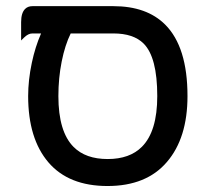

<svg xmlns="http://www.w3.org/2000/svg" viewBox="-20 -603 688 639"><path d="M503.4 -283.2Q503.4 -412.6 458 -458Q424.3 -491.7 357.4 -491.7H215.3Q196.3 -453.1 185.3 -398.2Q174.3 -343.3 174.3 -283.2Q174.3 -164.6 225.1 -113.8Q265.1 -73.7 338.4 -73.7Q411.6 -73.7 452.1 -114.3Q503.4 -165.5 503.4 -283.2ZM604 -283.2Q604 -143.6 535.6 -64Q467.3 16.1 337.9 16.1Q208.5 16.1 141.1 -62.7Q73.7 -141.6 73.7 -283.2Q73.7 -336.4 85.9 -394Q97.2 -447.3 116.7 -491.7H87.9Q73.7 -491.7 59.6 -477.5L50.3 -468.3V-529.3Q50.3 -560.1 63.5 -573.2Q72.8 -582.5 87.9 -582.5H357.4Q468.3 -582.5 529.8 -521Q604 -446.8 604 -283.2Z"/></svg>

Font: YuPearl-Medium
Style: Medium
Weight: 500
Designer: Max Yao
Foundry: Max-Everyday
Version: Version 1.011; ttfautohint (v1.8.3)